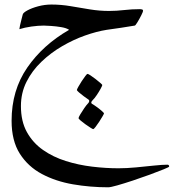

<svg xmlns="http://www.w3.org/2000/svg" viewBox="-20 -298 786 833"><path d="M713.9 424.8Q713.9 426.8 690.2 436.5Q666.5 446.3 630.4 459.5Q594.2 472.7 556.2 485.4Q518.1 498 488.8 506.3Q459.5 514.6 449.7 514.6Q371.6 514.6 296.6 501.7Q221.7 488.8 161.6 456.8Q101.6 424.8 65.9 368.7Q30.3 312.5 30.3 226.1Q30.3 93.8 98.4 -4.9Q166.5 -103.5 279.8 -168.5Q269 -176.3 246.1 -180.2Q223.1 -184.1 200.9 -185.5Q178.7 -187 169.9 -187Q146 -187 116.5 -182.9Q86.9 -178.7 64 -171.4Q64 -174.8 66.9 -188Q69.8 -201.2 73.5 -215.1Q77.1 -229 78.6 -234.9Q80.1 -242.7 98.9 -252.9Q117.7 -263.2 146 -270.8Q174.3 -278.3 203.1 -278.3Q245.1 -278.3 286.6 -271.2Q328.1 -264.2 369.9 -257.3Q411.6 -250.5 453.1 -250.5Q485.4 -250.5 518.6 -254.4Q551.8 -258.3 587.9 -258.3Q591.8 -258.3 596.2 -257.1Q600.6 -255.9 600.6 -250.5Q600.6 -247.1 592.8 -231.4Q585 -215.8 576.2 -201.4Q567.4 -187 564.5 -187Q540.5 -182.6 506.6 -177.7Q472.7 -172.9 442.4 -168.5Q398.9 -161.6 348.6 -143.8Q298.3 -126 249.3 -97.4Q200.2 -68.8 159.7 -30Q119.1 8.8 95 56.9Q70.8 105 70.8 162.1Q70.8 228.5 96.7 275.1Q122.6 321.8 166.5 352.5Q210.4 383.3 265.6 400.6Q320.8 418 379.9 425Q439 432.1 494.1 432.1Q529.3 432.1 570.3 428.2Q611.3 424.3 647.9 420.4Q684.6 416.5 706.1 416.5Q713.9 416.5 713.9 424.8ZM431.2 193.8Q431.2 195.8 425 206.5Q418.9 217.3 410.4 230.2Q401.9 243.2 394.5 252.7Q387.2 262.2 384.3 262.2Q382.3 262.2 372.3 255.9Q362.3 249.5 350.3 241Q338.4 232.4 329.6 224.9Q320.8 217.3 320.8 214.4Q320.8 210.9 328.4 198Q335.9 185.1 345.9 170.7Q356 156.2 363.3 148.9Q367.2 145 367.2 139.6Q367.2 136.2 364.3 134.3Q355.5 128.4 343.5 119.6Q331.5 110.8 322.5 102.8Q313.5 94.7 313.5 92.8Q313.5 89.8 319.6 78.9Q325.7 67.9 334.2 54.7Q342.8 41.5 350.1 32Q357.4 22.5 359.4 22.5Q362.8 22.5 373 29.3Q383.3 36.1 395 45.2Q406.7 54.2 415.3 61.8Q423.8 69.3 423.8 70.8Q423.8 73.7 416.5 87.2Q409.2 100.6 399.4 115Q389.6 129.4 382.8 135.7Q381.3 137.7 378.7 140.6Q376 143.6 376 147Q376 150.4 378.9 152.3Q387.7 157.2 400.1 166.3Q412.6 175.3 421.9 183.6Q431.2 191.9 431.2 193.8Z"/></svg>

Font: Scheherazade New
Style: Regular
Weight: 400
Designer: SIL International
Foundry: SIL International
Version: Version 4.000